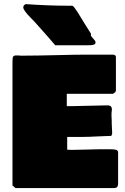

<svg xmlns="http://www.w3.org/2000/svg" viewBox="-20 -943 609 939"><path d="M93.8 -907.2Q93.8 -917 105.5 -922.9Q217.8 -915 314.5 -915H334Q340.3 -913.6 359.4 -883.8Q397.5 -820.8 424.8 -778.3V-767.6Q427.2 -764.2 433.3 -757.3Q439.5 -750.5 443.4 -745.4Q447.3 -740.2 447.3 -737.3Q447.3 -731.4 444.6 -728Q441.9 -724.6 434.3 -723.4Q426.8 -722.2 423.1 -721.9Q419.4 -721.7 408.2 -721.7H250Q226.6 -750 150.4 -835L129.9 -856.4Q93.8 -892.6 93.8 -907.2ZM41 -630.9Q41 -660.2 43.5 -665Q47.9 -671.9 57.6 -671.9H69.3Q77.1 -671.9 80.1 -670.9H105.5Q154.8 -670.9 254.6 -673.3Q354.5 -675.8 404.3 -675.8H534.2Q546.9 -674.3 546.9 -663.1V-500Q546.4 -497.1 545.2 -494.9Q543.9 -492.7 543.2 -491.9Q542.5 -491.2 538.6 -488.5Q534.7 -485.8 533.2 -484.4H306.6V-423.8H328.1Q356.4 -423.8 414.6 -425.8Q472.7 -427.7 503.9 -427.7Q517.6 -427.7 522.5 -422.4Q527.3 -417 527.3 -407.2Q527.3 -404.8 526.4 -398.9Q525.4 -393.1 525.4 -390.6V-372.1Q525.4 -370.1 525.9 -364Q526.4 -357.9 526.4 -353.5V-339.8Q526.4 -329.1 527.3 -318.4Q528.3 -307.6 528.3 -299.8V-287.1Q525.9 -281.2 524.4 -279.3Q522.9 -277.3 519.5 -277.3V-278.3Q501.5 -278.3 457.3 -275.9Q413.1 -273.4 386.7 -273.4H308.6V-210.9Q312.5 -210.9 320.3 -210.4Q328.1 -210 332 -210Q354 -210 397 -211.4Q439.9 -212.9 459 -212.9H521.5Q546.9 -212.9 553.7 -207Q556.2 -204.1 557.6 -201.2V-44.9Q557.6 -34.7 553.7 -29.3Q549.8 -23.9 539.1 -23.4H55.7L41 -36.1Z"/></svg>

Font: Bowlby One SC
Style: Regular
Weight: 400
Width: 1
Version: Version 1.2